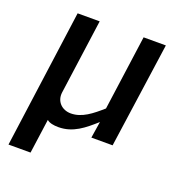

<svg xmlns="http://www.w3.org/2000/svg" viewBox="-127 -636 847 908"><g transform="rotate(20 297.0 -182.5)"><path d="M126 165 150 -8C163 3 184 7 208 7C282 7 332 -36 385 -83L372 0H479L554 -530H442L390 -153C342 -111 297 -74 241 -74C196 -74 163 -107 169 -153L221 -530H110L15 165Z"/></g></svg>

Font: Cheyenne Sans Medium
Style: Italic
Weight: 500
Italic angle: -8.13011°
Designer: The Public Sans project authors (U.S. Web Design System), Libre Franklin designed by Pablo Impallari and Rodrigo Fuenzal
Foundry: The Cheyenne Sans Project Authors
Version: Version 2.007